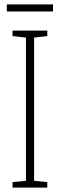

<svg xmlns="http://www.w3.org/2000/svg" viewBox="-20 -919 272 873"><path d="M221 -899H11V-867H221ZM195 -66V-91L135 -97V-748L195 -755V-780H37V-755L98 -748V-97L37 -91V-66Z"/></svg>

Font: Noto Sans Malayalam UI ExtraCondensed ExtraLight
Style: Regular
Weight: 200
Width: 2
Designer: Jelle Bosma - Monotype Design Team
Foundry: Monotype Imaging Inc.
Version: Version 2.104